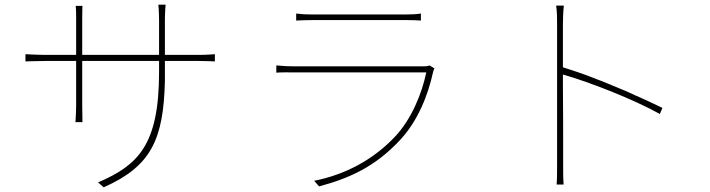

<svg xmlns="http://www.w3.org/2000/svg" viewBox="-20 -777 3040 822"><path d="M686 -477V-516H831C867 -516 900 -514 900 -514V-545C900 -545 867 -542 831 -542H686V-689C686 -727 689 -757 689 -757H658C658 -757 661 -727 661 -689V-542H332V-702C332 -731 333 -752 333 -752H304C306 -737 306 -715 306 -701V-542H176C141 -542 89 -545 89 -545V-514C89 -514 139 -516 176 -516H306V-326C306 -295 303 -254 303 -254H333C333 -254 332 -297 332 -326V-516H661V-469C661 -154 570 -70 400 4L424 25C626 -65 680 -178 686 -430V-469V-436C686 -449 686 -463 686 -477Z M1782 -719C1761 -716 1744 -715 1713 -715H1318C1288 -715 1273 -716 1248 -719V-689C1273 -690 1290 -691 1318 -691H1723C1748 -691 1764 -690 1782 -689V-719ZM1694 -179C1769 -260 1812 -368 1834 -468C1835 -473 1837 -478 1840 -484L1819 -497C1812 -493 1801 -493 1788 -493H1237C1214 -493 1193 -494 1163 -497V-466C1193 -468 1214 -467 1237 -467H1805C1786 -375 1741 -267 1673 -194C1579 -93 1457 -29 1325 -3L1346 21C1473 -13 1586 -62 1694 -179Z M2390 -458C2503 -426 2692 -352 2805 -289L2816 -315C2783 -331 2747 -348 2709 -365L2699 -369C2690 -373 2681 -378 2671 -382L2662 -386C2656 -389 2649 -391 2643 -394L2633 -398C2630 -399 2627 -401 2624 -402L2614 -406C2612 -407 2611 -408 2609 -408L2599 -412C2596 -414 2593 -415 2590 -416L2580 -420C2564 -427 2548 -433 2532 -439L2522 -443C2476 -461 2431 -476 2390 -489V-672C2390 -692 2391 -729 2394 -753H2361C2365 -728 2365 -694 2365 -673V-70C2365 -39 2365 -9 2363 13H2393C2391 -9 2391 -39 2391 -70V-103V-105V-121V-125V-136V-140V-149C2391 -211 2391 -309 2390 -409V-423V-451C2390 -453 2390 -455 2390 -458Z"/></svg>

Font: Glow Sans SC Normal Thin
Style: Regular
Weight: 100
Designer: Ryoko NISHIZUKA (kana, bopomofo & ideographs); Paul D. Hunt (Latin, Greek & Cyrillic); Sandoll Communications, Soo-young
Version: Version 0.93